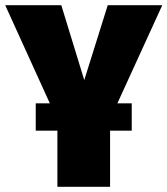

<svg xmlns="http://www.w3.org/2000/svg" viewBox="-37 -716 642 736"><path d="M585 -696 413 -320H468V-215H385V0H183V-215H100V-320H154L-17 -696H198L286 -409L376 -696Z"/></svg>

Font: Fira Sans Condensed Black
Style: Regular
Weight: 900
Width: 3
Designer: Carrois Corporate & Edenspiekermann AG
Foundry: Carrois Corporate GbR & Edenspiekermann AG
Version: Version 4.203